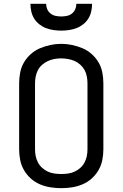

<svg xmlns="http://www.w3.org/2000/svg" viewBox="-20 -975 640 1003"><path d="M300 8Q272 8 243.5 3.5Q215 -1 189 -12Q163 -23 141.5 -42Q120 -61 105.5 -86Q91 -111 85.5 -139Q80 -167 80 -195V-540Q80 -568 85.5 -596.5Q91 -625 105.5 -649.5Q120 -674 141.5 -693Q163 -712 189 -723Q215 -734 243.5 -740Q272 -746 300 -746Q328 -746 356.5 -740Q385 -734 411 -723Q437 -712 458.5 -693Q480 -674 494.5 -649.5Q509 -625 514.5 -596.5Q520 -568 520 -540V-195Q520 -167 514.5 -139Q509 -111 494.5 -86Q480 -61 458.5 -42Q437 -23 411 -12Q385 -1 356.5 3.5Q328 8 300 8ZM300 -66Q318 -66 336 -68.5Q354 -71 370 -78.5Q386 -86 399.5 -98Q413 -110 421.5 -126Q430 -142 433.5 -159.5Q437 -177 437 -195V-540Q437 -558 433.5 -576Q430 -594 421.5 -609.5Q413 -625 399 -637.5Q385 -650 368.5 -657Q352 -664 334 -667Q316 -670 298 -670Q280 -670 262.5 -666.5Q245 -663 229 -655.5Q213 -648 199.5 -636Q186 -624 178 -608.5Q170 -593 166.5 -575.5Q163 -558 163 -540V-195Q163 -177 166.5 -159.5Q170 -142 178.5 -126Q187 -110 200.5 -98Q214 -86 230 -78.5Q246 -71 264 -68.5Q282 -66 300 -66ZM300 -815Q280 -815 259.5 -818Q239 -821 220.5 -828Q202 -835 185.5 -848Q169 -861 158.5 -878Q148 -895 143.5 -915Q139 -935 139 -955H221Q221 -940 227 -926.5Q233 -913 244.5 -904Q256 -895 270.5 -892Q285 -889 300 -889Q315 -889 329.5 -892Q344 -895 355.5 -904Q367 -913 373 -926.5Q379 -940 379 -955H461Q461 -935 456.5 -915Q452 -895 441.5 -878Q431 -861 414.5 -848Q398 -835 379.5 -828Q361 -821 340.5 -818Q320 -815 300 -815Z"/></svg>

Font: Zed Mono Extended
Style: Regular
Weight: 400
Width: 7
Monospace: yes
Designer: Belleve Invis
Foundry: Belleve Invis
Version: Version 1.0.0; ttfautohint (v1.8.4)